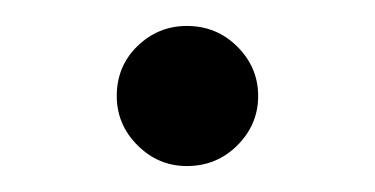

<svg xmlns="http://www.w3.org/2000/svg" viewBox="-20 -112 289 148"><path d="M70 -38Q70 -61 86 -76.5Q102 -92 124 -92Q147 -92 163 -76Q179 -60 179 -38Q179 -16 163 0Q147 16 124 16Q102 16 86 0Q70 -16 70 -38Z"/></svg>

Font: Shippori Mincho B1
Style: Regular
Weight: 400
Designer: FONTDASU
Foundry: FONTDASU / Google Inc. / but / Adobe
Version: Version 3.110; ttfautohint (v1.8.3)